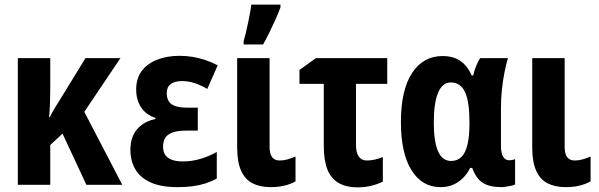

<svg xmlns="http://www.w3.org/2000/svg" viewBox="-20 -798 2587 829"><path d="M500 -547 344 -315 508 0H353L250 -221L197 -172V0H57V-547H197V-421Q197 -388 196 -356Q195 -324 192 -292H195Q205 -313 216.5 -331.5Q228 -350 238 -366L349 -547Z M834 -333V-234H783Q745 -234 723.5 -225.5Q702 -217 693 -202Q684 -187 684 -165Q684 -144 693 -130Q702 -116 721 -108.5Q740 -101 770 -101Q809 -101 847 -112.5Q885 -124 916 -142V-27Q892 -14 867 -6Q842 2 812.5 6Q783 10 747 10Q675 10 630 -10.5Q585 -31 564 -67.5Q543 -104 543 -152Q543 -206 572 -240Q601 -274 651 -284V-289Q611 -302 589.5 -334Q568 -366 568 -412Q568 -459 591.5 -491Q615 -523 658 -540Q701 -557 755 -557Q784 -557 811.5 -552.5Q839 -548 866 -539Q893 -530 920 -516L875 -414Q848 -430 821 -439Q794 -448 766 -448Q734 -448 717 -435Q700 -422 700 -397Q700 -362 721.5 -347.5Q743 -333 791 -333Z M1144 -163Q1144 -134 1155 -119.5Q1166 -105 1187 -105Q1205 -105 1222 -110Q1239 -115 1256 -122V-15Q1235 -3 1208 3.5Q1181 10 1149 10Q1103 10 1070.5 -6.5Q1038 -23 1021 -61Q1004 -99 1004 -161V-547H1144ZM1032 -620Q1036 -633 1041 -654Q1046 -675 1051 -699Q1056 -723 1060 -744.5Q1064 -766 1065 -778H1191V-766Q1182 -742 1170 -715Q1158 -688 1144.5 -660.5Q1131 -633 1116 -606H1032Z M1652 -547V-436H1517V-173Q1517 -139 1529 -122Q1541 -105 1564 -105Q1581 -105 1598.5 -109Q1616 -113 1633 -120V-14Q1612 -3 1583.5 4Q1555 11 1523 11Q1476 11 1443 -7.5Q1410 -26 1394 -65.5Q1378 -105 1378 -169V-436H1273V-496L1344 -547Z M1928 -103Q1955 -103 1972.5 -120.5Q1990 -138 1998.5 -174Q2007 -210 2007 -265V-272Q2007 -358 1988 -400Q1969 -442 1926 -442Q1890 -442 1871.5 -397.5Q1853 -353 1853 -270Q1853 -186 1871.5 -144.5Q1890 -103 1928 -103ZM1882 10Q1802 10 1756.5 -63.5Q1711 -137 1711 -271Q1711 -409 1759 -482.5Q1807 -556 1891 -556Q1937 -556 1967.5 -535Q1998 -514 2017 -472H2023Q2028 -494 2036 -513.5Q2044 -533 2053 -547H2173Q2165 -520 2158 -484.5Q2151 -449 2147 -410Q2143 -371 2143 -331V-168Q2143 -136 2152.5 -121Q2162 -106 2178 -106Q2185 -106 2192.5 -107.5Q2200 -109 2204 -111V-2Q2201 1 2189.5 3.5Q2178 6 2165.5 8Q2153 10 2145 10Q2093 10 2064 -9Q2035 -28 2019 -73H2010Q1997 -47 1978 -28.5Q1959 -10 1935.5 0Q1912 10 1882 10Z M2418 -163Q2418 -134 2429 -119.5Q2440 -105 2461 -105Q2479 -105 2496 -110Q2513 -115 2530 -122V-15Q2509 -3 2482 3.5Q2455 10 2423 10Q2377 10 2344.5 -6.5Q2312 -23 2295 -61Q2278 -99 2278 -161V-547H2418Z"/></svg>

Font: Noto Sans Display Condensed
Style: Bold
Weight: 700
Width: 3
Designer: Monotype Design Team
Foundry: Monotype Imaging Inc.
Version: Version 2.003